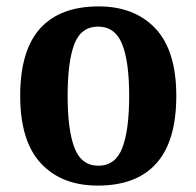

<svg xmlns="http://www.w3.org/2000/svg" viewBox="-20 -569 613 599"><path d="M285 10Q172 10 107.5 -59.5Q43 -129 43 -270Q43 -411 105 -480Q167 -549 288 -549Q400 -549 465 -480Q530 -411 530 -270Q530 -129 468 -59.5Q406 10 285 10ZM287 -52Q340 -52 361.5 -107.5Q383 -163 383 -270Q383 -377 361 -431.5Q339 -486 286 -486Q233 -486 212 -431.5Q191 -377 191 -270Q191 -163 212.5 -107.5Q234 -52 287 -52Z"/></svg>

Font: Noto Serif Devanagari SemiCondensed
Style: Bold
Weight: 700
Width: 4
Designer: Universal Thirst, Indian Type Foundry and the Monotype Design Team
Foundry: Monotype Imaging Inc.
Version: Version 2.004; ttfautohint (v1.8.4.7-5d5b)